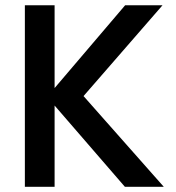

<svg xmlns="http://www.w3.org/2000/svg" viewBox="-20 -715 673 735"><path d="M75.2 0V-694.8H189V-377.9L459 -694.8H602.1L299.8 -347.2L606.9 0H458L189 -311V0Z"/></svg>

Font: PoppinsZ Medium
Style: Regular
Weight: 500
Designer: Ninad Kale (Devanagari), Jonny Pinhorn (Latin)
Foundry: Indian Type Foundry
Version: Version 3.002;FEAKit 1.0